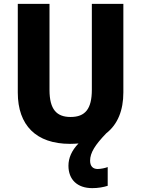

<svg xmlns="http://www.w3.org/2000/svg" viewBox="-20 -734 730 993"><path d="M446 97C446 56 472 15 530 -45C589 -91 618 -164 618 -256V-714H455V-270C455 -171 421 -129 345 -129C273 -129 236 -168 236 -269V-714H72V-255C72 -86 167 10 342 10C358 10 372 9 386 8C351 44 334 83 334 123C334 195 380 239 457 239C488 239 515 234 537 227V130C525 135 501 140 485 140C462 140 446 127 446 97Z"/></svg>

Font: Noto Sans Arabic UI SmCn XBd
Style: Regular
Weight: 800
Width: 4
Designer: Monotype Design Team, Nadine Chahine and Nizar Qandah
Foundry: Monotype Imaging Inc.
Version: Version 2.010